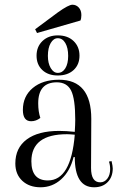

<svg xmlns="http://www.w3.org/2000/svg" viewBox="-20 -782 510 814"><path d="M137 -642 129 -658 226 -730Q271 -762 287 -762Q303 -762 314 -750Q325 -738 325 -718Q325 -704 321 -695ZM225 -462Q184 -462 159.5 -485Q135 -508 135 -546Q135 -584 160 -608Q185 -632 225 -632Q267 -632 292 -608Q317 -584 317 -546Q317 -508 292 -485Q267 -462 225 -462ZM225 -473Q245 -473 257 -492.5Q269 -512 269 -545Q269 -579 257 -599.5Q245 -620 225 -620Q207 -620 195 -599.5Q183 -579 183 -545Q183 -514 195 -493.5Q207 -473 225 -473ZM152 12Q104 12 74.5 -15.5Q45 -43 45 -89Q45 -155 93.5 -191Q142 -227 231 -227Q261 -227 297 -223Q299 -255 299 -274Q299 -363 281.5 -398Q264 -433 221 -433Q142 -433 142 -344Q142 -309 151 -282Q133 -268 112 -268Q77 -268 77 -316Q77 -374 119 -409Q161 -444 230 -444Q367 -444 367 -278L366 -70Q366 -9 405 -9Q423 -9 435 -24.5Q447 -40 447 -65Q447 -82 442 -97L453 -99Q458 -77 458 -68Q458 -32 436.5 -10Q415 12 379 12Q297 12 297 -116H292Q277 -56 239.5 -22Q202 12 152 12ZM113 -98Q113 -17 183 -17Q281 -17 297 -211Q275 -213 264 -213Q113 -213 113 -98Z"/></svg>

Font: Arapey Regular-Display
Style: Regular
Weight: 400
Designer: Eduardo Rodriguez Tunni
Foundry: Eduardo Rodriguez Tunni
Version: Version 4.000